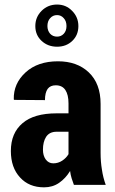

<svg xmlns="http://www.w3.org/2000/svg" viewBox="-20 -805 501 836"><path d="M301.8 0Q296.9 -12.7 292 -28.3Q287.1 -43.9 285.2 -60.5Q265.6 -28.3 237.3 -8.8Q209 10.7 171.9 10.7Q106.4 10.7 67.4 -32.2Q27.3 -75.2 27.3 -147.5Q27.3 -225.6 78.1 -268.6Q127.9 -311.5 226.6 -311.5Q244.1 -311.5 278.3 -311.5Q278.3 -322.3 278.3 -354.5Q278.3 -392.6 264.6 -413.1Q251 -433.6 222.7 -433.6Q199.2 -433.6 187.5 -418Q175.8 -401.4 175.8 -369.1Q131.8 -369.1 42 -370.1Q42 -370.1 40 -372.1Q38.1 -441.4 91.8 -490.2Q144.5 -538.1 232.4 -538.1Q315.4 -538.1 366.2 -490.2Q418 -441.4 418 -352.5Q418 -281.2 418 -139.6Q418 -100.6 423.8 -66.4Q428.7 -32.2 440.4 0Q394.5 0 301.8 0ZM211.9 -93.8Q233.4 -93.8 251 -105.5Q268.6 -117.2 278.3 -133.8Q278.3 -167 278.3 -231.4Q265.6 -231.4 226.6 -231.4Q195.3 -231.4 180.7 -209Q167 -187.5 167 -153.3Q167 -127.9 178.7 -111.3Q191.4 -93.8 211.9 -93.8ZM133.8 -691.4Q133.8 -730.5 161.1 -757.8Q188.5 -785.2 228.5 -785.2Q267.6 -785.2 293.9 -757.8Q321.3 -730.5 321.3 -691.4Q321.3 -652.3 294.9 -627Q268.6 -601.6 228.5 -601.6Q188.5 -601.6 161.1 -627Q133.8 -652.3 133.8 -691.4ZM186.5 -691.4Q186.5 -671.9 198.2 -658.2Q210 -645.5 228.5 -645.5Q246.1 -645.5 257.8 -658.2Q269.5 -670.9 269.5 -691.4Q269.5 -712.9 257.8 -725.6Q246.1 -739.3 228.5 -739.3Q210 -739.3 198.2 -725.6Q186.5 -712.9 186.5 -691.4Z"/></svg>

Font: Noto Sans Hebrew DECATHLON 
Style: Bold
Weight: 400
Designer: Monotype Design Team
Version: Version 2.000;GOOG;noto-fonts:20170220:a8a215d2e889